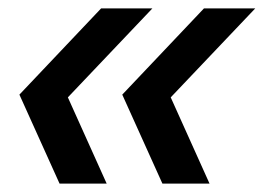

<svg xmlns="http://www.w3.org/2000/svg" viewBox="-20 -481 634 462"><path d="M123.3 -39.2 26.7 -253.3 223.3 -460.8H346.7L143.3 -246.7L236.7 -39.2ZM370.8 -39.2 274.2 -253.3 470.8 -460.8H594.2L390.8 -246.7L484.2 -39.2Z"/></svg>

Font: Funnel Sans Medium
Style: Italic
Weight: 500
Italic angle: -14.036°
Version: Version 1.000; Beta; Release 5; Build 24; ttfautohint (v1.8.